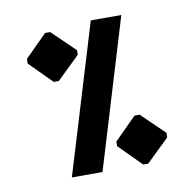

<svg xmlns="http://www.w3.org/2000/svg" viewBox="-57 -488 548 545"><g transform="rotate(-10 217.0 -215.0)"><path d="M104.3 -276H119L185 -340V-353.3L119 -417H104.3L40.7 -353.3V-340ZM313.7 -1H328.3L394.3 -65V-78.3L328.3 -142H313.7L250 -78.3V-65ZM108 0H196.3L326.3 -429.7H238.3Z"/></g></svg>

Font: Jomhuria
Style: Regular
Weight: 400
Designer: Arabic design by Kourosh Beigpour, Latin design by Eben Sorkin, engineering by Lasse Fister and Khaled Hosney
Version: Version 1.0000